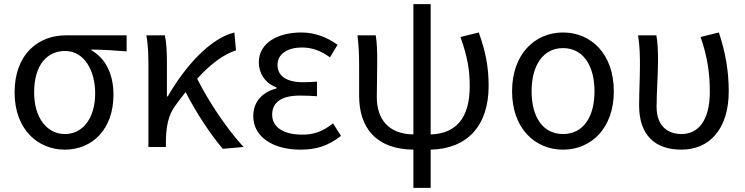

<svg xmlns="http://www.w3.org/2000/svg" viewBox="-20 -715 3626 934"><path d="M295 13C428 13 532 -85 532 -254C532 -357 492 -432 425 -470V-474C485 -473 535 -470 596 -465V-543H299C171 -543 51 -456 51 -265C51 -86 164 13 295 13ZM296 -63C209 -63 146 -141 146 -265C146 -402 211 -467 297 -467C391 -467 443 -370 443 -261C443 -139 382 -63 296 -63Z M1165 0C1082 -89 993 -225 939 -332C1006 -405 1068 -451 1128 -470L1120 -557C1003 -528 882 -395 796 -246H792V-416C792 -464 789 -514 782 -543H692C701 -495 702 -438 702 -394V0H787V-28C788 -99 799 -156 832 -200C849 -224 866 -246 883 -267C934 -167 1006 -58 1064 9Z M1442 13C1517 13 1574 -4 1639 -54L1600 -115C1549 -74 1504 -60 1451 -60C1358 -60 1304 -97 1304 -157C1304 -217 1349 -250 1438 -250C1465 -250 1491 -249 1522 -247V-318C1496 -316 1476 -315 1455 -315C1367 -315 1330 -350 1330 -399C1330 -455 1382 -484 1449 -484C1499 -484 1543 -467 1585 -436L1622 -497C1571 -534 1512 -557 1446 -557C1335 -557 1239 -509 1239 -411C1239 -360 1269 -310 1325 -290V-285C1264 -269 1212 -227 1212 -150C1212 -49 1308 13 1442 13Z M2220 -535C2254 -439 2265 -376 2265 -295C2265 -138 2196 -65 2075 -61V-695H1991V-61C1870 -63 1813 -135 1813 -243C1813 -278 1815 -357 1815 -416C1815 -464 1814 -505 1808 -543H1719C1726 -486 1727 -438 1727 -394V-249C1727 -95 1808 11 1991 13V199H2075V13C2252 9 2357 -102 2357 -297C2357 -391 2342 -465 2309 -557Z M2719 13C2855 13 2966 -90 2966 -271C2966 -453 2855 -557 2719 -557C2583 -557 2471 -453 2471 -271C2471 -90 2583 13 2719 13ZM2719 -63C2622 -63 2566 -144 2566 -271C2566 -397 2622 -481 2719 -481C2816 -481 2872 -397 2872 -271C2872 -144 2816 -63 2719 -63Z M3295 13C3431 13 3525 -87 3525 -271C3525 -368 3509 -462 3477 -557L3388 -535C3423 -436 3433 -351 3433 -268C3433 -127 3375 -63 3296 -63C3231 -63 3174 -99 3174 -196C3174 -263 3181 -355 3181 -416C3181 -464 3180 -505 3173 -543H3084C3093 -486 3093 -438 3093 -394C3093 -330 3089 -266 3089 -202C3089 -58 3166 13 3295 13Z"/></svg>

Font: Noto Sans JP Regular
Style: Regular
Weight: 400
Designer: Ryoko NISHIZUKA (kana & ideographs); Paul D. Hunt (Latin, Greek & Cyrillic); Wenlong ZHANG (bopomofo); Sandoll Communica
Foundry: Adobe Systems Incorporated
Version: Version 1.004;PS 1.004;hotconv 1.0.82;makeotf.lib2.5.63406